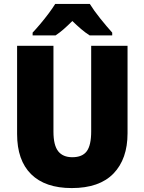

<svg xmlns="http://www.w3.org/2000/svg" viewBox="-20 -947 735 977"><path d="M629 -269Q629 -138 557.5 -64Q486 10 345 10Q210 10 138.5 -60.5Q67 -131 67 -265V-714H252V-277Q252 -208 276 -177.5Q300 -147 348 -147Q399 -147 421.5 -177.5Q444 -208 444 -278V-714H629ZM437 -927Q458 -893 490.5 -852.5Q523 -812 551 -781V-767H436Q414 -781 393 -799Q372 -817 348 -840Q324 -816 304 -798.5Q284 -781 263 -767H146V-781Q163 -799 185 -825Q207 -851 227.5 -878.5Q248 -906 261 -927Z"/></svg>

Font: Noto Sans Gujarati SemiCondensed Black
Style: Regular
Weight: 900
Width: 4
Designer: Jelle Bosma - Monotype Design Team, Universal Thirst
Foundry: Monotype Imaging Inc.
Version: Version 2.106; ttfautohint (v1.8.4.7-5d5b)